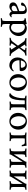

<svg xmlns="http://www.w3.org/2000/svg" viewBox="2020 -2489 689 4769"><g transform="rotate(90 2364.5 -104.5)"><path d="M180.7 -48.8C147.5 -48.8 121.1 -67.4 121.1 -103.5C121.1 -167 211.9 -179.7 255.9 -198.2V-97.7C255.9 -75.2 216.8 -48.8 180.7 -48.8ZM229.5 -425.8C145.5 -425.8 43 -356.4 43 -300.8C49.8 -289.1 67.4 -282.2 81.1 -282.2C103.5 -282.2 121.1 -292 121.1 -315.4C121.1 -359.4 150.4 -388.7 189.5 -388.7C223.6 -388.7 255.9 -367.2 255.9 -323.2V-250C255.9 -243.2 252.9 -237.3 246.1 -234.4C171.9 -207 39.1 -179.7 39.1 -88.9C39.1 -20.5 87.9 6.8 142.6 6.8C211.9 6.8 259.8 -50.8 263.7 -51.8C272.5 -28.3 302.7 5.9 335 5.9C360.4 5.9 389.6 -16.6 403.3 -28.3C406.2 -33.2 407.2 -43 407.2 -48.8C407.2 -51.8 407.2 -56.6 404.3 -56.6C401.4 -54.7 388.7 -43 369.1 -43C344.7 -43 329.1 -63.5 329.1 -90.8V-315.4C329.1 -391.6 302.7 -425.8 229.5 -425.8Z M676.8 -425.8C643.6 -425.8 591.8 -401.4 577.1 -391.6V-396.5C577.1 -401.4 582 -424.8 576.2 -424.8C575.2 -424.8 572.3 -423.8 571.3 -423.8C535.2 -413.1 480.5 -404.3 436.5 -397.5C431.6 -396.5 430.7 -375 430.7 -374C430.7 -368.2 465.8 -377.9 487.3 -351.6C500 -337.9 501 -306.6 501 -298.8V103.5C501 118.2 500 147.5 494.1 172.9C491.2 183.6 446.3 191.4 434.6 191.4C429.7 191.4 429.7 215.8 434.6 220.7C474.6 218.8 501 215.8 541 215.8C578.1 215.8 606.4 218.8 645.5 220.7C647.5 214.8 647.5 191.4 642.6 191.4C634.8 191.4 586.9 183.6 584 172.9C577.1 145.5 576.2 118.2 576.2 85.9V2C576.2 -5.9 580.1 -10.7 580.1 -10.7C595.7 -3.9 612.3 7.8 662.1 7.8C772.5 7.8 876 -102.5 876 -228.5C876 -310.5 813.5 -425.8 676.8 -425.8ZM645.5 -377.9C717.8 -377.9 792 -316.4 792 -201.2C792 -122.1 747.1 -33.2 666 -33.2C624 -33.2 576.2 -59.6 576.2 -95.7V-314.5C576.2 -356.4 607.4 -377.9 645.5 -377.9Z M925.8 -405.3C925.8 -405.3 926.8 -390.6 928.7 -390.6C948.2 -390.6 995.1 -374 1008.8 -355.5L1109.4 -212.9C1110.4 -210.9 1111.3 -209 1111.3 -207C1111.3 -205.1 1110.4 -203.1 1110.4 -201.2L1008.8 -66.4C986.3 -36.1 951.2 -30.3 920.9 -25.4C918.9 -25.4 917 -16.6 917 -10.7C917 -4.9 918 -1 918.9 2.9C956.1 1 976.6 -2 1013.7 -2C1051.8 -2 1073.2 1 1111.3 2.9C1113.3 1 1115.2 -4.9 1115.2 -10.7C1115.2 -16.6 1114.3 -25.4 1112.3 -25.4C1089.8 -27.3 1058.6 -28.3 1058.6 -46.9C1058.6 -51.8 1060.5 -57.6 1065.4 -65.4L1132.8 -165L1206.1 -48.8C1207 -46.9 1208 -44.9 1208 -43C1208 -31.2 1181.6 -26.4 1168 -25.4C1164.1 -25.4 1164.1 -15.6 1164.1 -9.8C1164.1 -4.9 1165 -2 1167 2.9C1208 1 1233.4 -2 1275.4 -2C1311.5 -2 1330.1 1 1367.2 2.9C1369.1 -1 1370.1 -5.9 1370.1 -11.7C1370.1 -17.6 1369.1 -25.4 1367.2 -25.4C1341.8 -27.3 1308.6 -35.2 1285.2 -68.4L1181.6 -221.7C1179.7 -225.6 1178.7 -227.5 1178.7 -231.4C1178.7 -235.4 1178.7 -236.3 1180.7 -239.3L1274.4 -356.4C1287.1 -372.1 1325.2 -386.7 1359.4 -390.6C1361.3 -390.6 1362.3 -398.4 1362.3 -405.3C1362.3 -411.1 1361.3 -414.1 1360.4 -418.9C1325.2 -417 1306.6 -414.1 1271.5 -414.1C1231.4 -414.1 1208 -417 1168.9 -418.9C1165 -415 1165 -411.1 1165 -406.2C1165 -398.4 1165 -390.6 1168.9 -390.6C1175.8 -387.7 1221.7 -391.6 1221.7 -373C1221.7 -352.5 1183.6 -304.7 1157.2 -263.7L1093.8 -362.3C1090.8 -367.2 1088.9 -371.1 1088.9 -374C1088.9 -388.7 1112.3 -390.6 1127.9 -390.6C1129.9 -390.6 1130.9 -399.4 1130.9 -407.2C1130.9 -412.1 1130.9 -415 1129.9 -418.9C1089.8 -417 1067.4 -414.1 1027.3 -414.1C989.3 -414.1 967.8 -417 929.7 -418.9C927.7 -415 925.8 -405.3 925.8 -405.3Z M1476.6 -242.2C1488.3 -242.2 1692.4 -247.1 1722.7 -249C1741.2 -250 1746.1 -266.6 1746.1 -294.9C1746.1 -334 1716.8 -427.7 1599.6 -427.7C1513.7 -427.7 1407.2 -326.2 1407.2 -195.3C1407.2 -80.1 1487.3 7.8 1602.5 7.8C1678.7 7.8 1727.5 -46.9 1745.1 -75.2C1748 -80.1 1751 -87.9 1751 -92.8C1751 -100.6 1744.1 -106.4 1743.2 -106.4C1730.5 -91.8 1689.5 -54.7 1635.7 -54.7C1549.8 -54.7 1473.6 -117.2 1476.6 -242.2ZM1583 -392.6C1642.6 -392.6 1664.1 -324.2 1663.1 -300.8C1662.1 -283.2 1652.3 -278.3 1640.6 -278.3H1481.4C1479.5 -278.3 1501 -392.6 1583 -392.6Z M2018.6 -396.5C2105.5 -396.5 2154.3 -288.1 2154.3 -193.4C2154.3 -110.4 2124 -25.4 2041 -25.4C1953.1 -25.4 1905.3 -132.8 1905.3 -227.5C1905.3 -311.5 1935.5 -396.5 2018.6 -396.5ZM2029.3 -428.7C1911.1 -428.7 1821.3 -334 1821.3 -208C1821.3 -85.9 1902.3 6.8 2031.2 6.8C2149.4 6.8 2238.3 -89.8 2238.3 -215.8C2238.3 -337.9 2158.2 -428.7 2029.3 -428.7Z M2523.4 -414.1C2486.3 -414.1 2405.3 -417 2356.4 -418.9C2354.5 -413.1 2354.5 -390.6 2359.4 -390.6C2368.2 -390.6 2412.1 -382.8 2418 -371.1C2420.9 -366.2 2420.9 -360.4 2420.9 -355.5C2420.9 -222.7 2390.6 -131.8 2363.3 -84C2345.7 -54.7 2327.1 -34.2 2294.9 -14.6V1C2302.7 4.9 2337.9 9.8 2353.5 9.8C2369.1 9.8 2388.7 0 2407.2 -23.4C2454.1 -83 2471.7 -191.4 2471.7 -361.3C2471.7 -373 2472.7 -375 2489.3 -375H2552.7C2569.3 -375 2570.3 -373 2570.3 -361.3V-113.3C2570.3 -99.6 2569.3 -69.3 2563.5 -44.9C2560.5 -34.2 2515.6 -25.4 2503.9 -25.4C2499 -25.4 2499 -2 2503.9 2.9C2543.9 1 2570.3 -2 2610.4 -2C2647.5 -2 2675.8 1 2714.8 2.9C2716.8 -2.9 2716.8 -25.4 2711.9 -25.4C2703.1 -25.4 2656.2 -34.2 2653.3 -44.9C2646.5 -71.3 2645.5 -99.6 2645.5 -131.8V-284.2C2645.5 -316.4 2646.5 -344.7 2653.3 -371.1C2656.2 -381.8 2703.1 -390.6 2711.9 -390.6C2716.8 -390.6 2716.8 -413.1 2714.8 -418.9C2666 -417 2560.5 -414.1 2523.4 -414.1Z M2980.5 -396.5C3067.4 -396.5 3116.2 -288.1 3116.2 -193.4C3116.2 -110.4 3085.9 -25.4 3002.9 -25.4C2915 -25.4 2867.2 -132.8 2867.2 -227.5C2867.2 -311.5 2897.5 -396.5 2980.5 -396.5ZM2991.2 -428.7C2873 -428.7 2783.2 -334 2783.2 -208C2783.2 -85.9 2864.3 6.8 2993.2 6.8C3111.3 6.8 3200.2 -89.8 3200.2 -215.8C3200.2 -337.9 3120.1 -428.7 2991.2 -428.7Z M3380.9 -413.1C3340.8 -413.1 3313.5 -415 3273.4 -418.9C3268.6 -414.1 3268.6 -390.6 3273.4 -390.6C3286.1 -390.6 3331.1 -381.8 3334 -371.1C3339.8 -346.7 3340.8 -316.4 3340.8 -302.7V-113.3C3340.8 -99.6 3339.8 -69.3 3334 -44.9C3331.1 -34.2 3286.1 -25.4 3273.4 -25.4C3268.6 -25.4 3268.6 -2 3273.4 2.9C3313.5 1 3340.8 -2 3380.9 -2C3418 -2 3445.3 1 3484.4 2.9C3486.3 -2.9 3486.3 -25.4 3481.4 -25.4C3473.6 -25.4 3426.8 -34.2 3423.8 -44.9C3417 -71.3 3416 -99.6 3416 -131.8V-321.3C3416 -335 3417 -360.4 3418.9 -372.1C3419.9 -376 3444.3 -376 3465.8 -376H3517.6C3573.2 -376 3573.2 -322.3 3581.1 -304.7C3583 -300.8 3594.7 -298.8 3604.5 -298.8C3610.4 -298.8 3615.2 -299.8 3615.2 -301.8C3615.2 -314.5 3602.5 -368.2 3599.6 -419.9C3599.6 -419.9 3542 -414.1 3506.8 -414.1C3472.7 -414.1 3409.2 -413.1 3380.9 -413.1Z M3812.5 -100.6C3813.5 -106.4 3813.5 -111.3 3813.5 -116.2V-284.2C3813.5 -316.4 3814.5 -344.7 3821.3 -371.1C3824.2 -381.8 3871.1 -390.6 3878.9 -390.6C3883.8 -390.6 3883.8 -413.1 3881.8 -418.9C3842.8 -417 3815.4 -414.1 3778.3 -414.1C3738.3 -414.1 3710.9 -417 3670.9 -418.9C3666 -414.1 3666 -390.6 3670.9 -390.6C3683.6 -390.6 3728.5 -381.8 3731.4 -371.1C3737.3 -346.7 3738.3 -316.4 3738.3 -302.7V-112.3C3738.3 -98.6 3737.3 -68.4 3731.4 -43.9C3728.5 -33.2 3683.6 -24.4 3670.9 -24.4C3666 -24.4 3666 -1 3670.9 3.9C3710.9 2 3716.8 -1 3756.8 -1C3766.6 -1 3778.3 0 3789.1 1C3796.9 2 3808.6 2 3811.5 2C3816.4 -2.9 3817.4 -5.9 3817.4 -7.8C3817.4 -15.6 3818.4 -27.3 3822.3 -33.2L4000 -322.3C4001 -316.4 4001 -311.5 4001 -306.6V-131.8C4002.9 -99.6 4001 -71.3 3994.1 -44.9C3991.2 -34.2 3942.4 -25.4 3934.6 -25.4C3929.7 -25.4 3929.7 -2.9 3931.6 2.9C3970.7 1 3998 -2 4035.2 -2C4075.2 -2 4103.5 1 4143.6 2.9C4148.4 -2 4148.4 -25.4 4143.6 -25.4C4130.9 -25.4 4085.9 -34.2 4083 -44.9C4077.1 -69.3 4076.2 -99.6 4076.2 -113.3V-302.7C4076.2 -316.4 4077.1 -346.7 4083 -371.1C4085.9 -381.8 4130.9 -390.6 4143.6 -390.6C4148.4 -390.6 4148.4 -414.1 4143.6 -418.9C4103.5 -417 4101.6 -414.1 4061.5 -414.1C4051.8 -414.1 4033.2 -415 4022.5 -416C4014.6 -417 4002.9 -417 4000 -417C3995.1 -412.1 3994.1 -409.2 3994.1 -407.2C3994.1 -399.4 3993.2 -387.7 3989.3 -381.8Z M4360.4 -100.6C4361.3 -106.4 4361.3 -111.3 4361.3 -116.2V-284.2C4361.3 -316.4 4362.3 -344.7 4369.1 -371.1C4372.1 -381.8 4418.9 -390.6 4426.8 -390.6C4431.6 -390.6 4431.6 -413.1 4429.7 -418.9C4390.6 -417 4363.3 -414.1 4326.2 -414.1C4286.1 -414.1 4258.8 -417 4218.8 -418.9C4213.9 -414.1 4213.9 -390.6 4218.8 -390.6C4231.4 -390.6 4276.4 -381.8 4279.3 -371.1C4285.2 -346.7 4286.1 -316.4 4286.1 -302.7V-112.3C4286.1 -98.6 4285.2 -68.4 4279.3 -43.9C4276.4 -33.2 4231.4 -24.4 4218.8 -24.4C4213.9 -24.4 4213.9 -1 4218.8 3.9C4258.8 2 4264.6 -1 4304.7 -1C4314.5 -1 4326.2 0 4336.9 1C4344.7 2 4356.4 2 4359.4 2C4364.3 -2.9 4365.2 -5.9 4365.2 -7.8C4365.2 -15.6 4366.2 -27.3 4370.1 -33.2L4547.9 -322.3C4548.8 -316.4 4548.8 -311.5 4548.8 -306.6V-131.8C4550.8 -99.6 4548.8 -71.3 4542 -44.9C4539.1 -34.2 4490.2 -25.4 4482.4 -25.4C4477.5 -25.4 4477.5 -2.9 4479.5 2.9C4518.6 1 4545.9 -2 4583 -2C4623 -2 4651.4 1 4691.4 2.9C4696.3 -2 4696.3 -25.4 4691.4 -25.4C4678.7 -25.4 4633.8 -34.2 4630.9 -44.9C4625 -69.3 4624 -99.6 4624 -113.3V-302.7C4624 -316.4 4625 -346.7 4630.9 -371.1C4633.8 -381.8 4678.7 -390.6 4691.4 -390.6C4696.3 -390.6 4696.3 -414.1 4691.4 -418.9C4651.4 -417 4649.4 -414.1 4609.4 -414.1C4599.6 -414.1 4581.1 -415 4570.3 -416C4562.5 -417 4550.8 -417 4547.9 -417C4543 -412.1 4542 -409.2 4542 -407.2C4542 -399.4 4541 -387.7 4537.1 -381.8Z"/></g></svg>

Font: Crimson
Style: Roman
Weight: 400
Version: Version 0.2